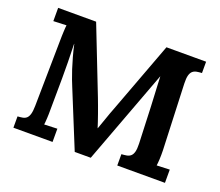

<svg xmlns="http://www.w3.org/2000/svg" viewBox="-118 -870 1207 1051"><g transform="rotate(20 486.0 -345.0)"><path d="M705.6 -538.1 501 9.8H407.7L273.4 -319.3Q267.6 -333 258.5 -356.7Q249.5 -380.4 239.7 -410.2Q230 -439.9 220.5 -474.4Q210.9 -508.8 203.1 -544.9H202.1Q203.6 -488.8 204.6 -439.5Q205.6 -390.1 205.1 -344.7L203.6 -164.1Q203.6 -150.4 203.4 -137.2Q203.1 -124 202.4 -112.1Q201.7 -100.1 200.9 -90.3Q200.2 -80.6 199.2 -74.2L274.9 -77.1V0H46.9V-65.9Q63.5 -66.9 76.7 -69.3Q89.8 -71.8 98.9 -80.1Q107.9 -88.4 112.8 -105.5Q117.7 -122.6 118.2 -152.8L124 -536.1Q124 -549.8 124.5 -563Q125 -576.2 125.5 -588.1Q126 -600.1 126.7 -609.9Q127.4 -619.6 128.4 -626L52.7 -623V-700.2H273.9L425.3 -313Q432.1 -295.4 440.2 -273.4Q448.2 -251.5 456.1 -229.5Q463.9 -207.5 470.5 -187.7Q477.1 -168 481 -155.3H481.9Q494.6 -189.9 505.6 -222.4Q516.6 -254.9 529.3 -287.1L683.6 -700.2H914.6V-634.3Q897.5 -633.3 884 -630.9Q870.6 -628.4 861.1 -620.1Q851.6 -611.8 846.9 -594.7Q842.3 -577.6 843.3 -547.4L858.4 -164.1Q858.9 -150.4 858.6 -137.2Q858.4 -124 857.9 -112.1Q857.4 -100.1 856.4 -90.3Q855.5 -80.6 854.5 -74.2L929.7 -77.1V0H651.9V-65.9Q668.5 -66.9 682.1 -69.3Q695.8 -71.8 705.3 -80.1Q714.8 -88.4 719.5 -105.5Q724.1 -122.6 723.1 -152.8L714.8 -364.7Q714.4 -373.5 713.4 -393.3Q712.4 -413.1 711.2 -437.5Q710 -461.9 708.7 -488.5Q707.5 -515.1 706.5 -538.1Z"/></g></svg>

Font: DimaFred
Style: Bold
Weight: 800
Designer: R.Balvardi
Foundry: R.Balvardi (r.balvardi@gmail.com)
Version: Version 1.00;August 2, 2018;FontCreator 11.5.0.2427 64-bit